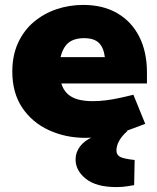

<svg xmlns="http://www.w3.org/2000/svg" viewBox="-20 -551 636 780"><path d="M327 9Q246 9 178 -22.5Q110 -54 70 -114Q30 -174 30 -260Q30 -326 53.5 -377Q77 -428 117.5 -462Q158 -496 209.5 -513.5Q261 -531 318 -531Q399 -531 457 -497Q515 -463 546 -401.5Q577 -340 577 -256V-212H229Q237 -186 254 -170Q271 -154 297 -147Q323 -140 357 -140Q382 -140 410.5 -143.5Q439 -147 470 -154L522 -166L570 -48L517 -28Q469 -9 421 0Q373 9 327 9ZM226 -319H406Q401 -358 381.5 -377Q362 -396 321 -396Q297 -396 277.5 -388.5Q258 -381 245.5 -364Q233 -347 226 -319ZM453 209Q371 209 329 175.5Q287 142 287 97Q287 68 305 44Q323 20 356 6L428 -24H497V-18Q476 0 464.5 20.5Q453 41 453 60Q453 78 467.5 86Q482 94 527 99L525 201Q518 202 498.5 205.5Q479 209 453 209Z"/></svg>

Font: REM ExtraBold
Style: Regular
Weight: 800
Designer: Octavio Pardo
Foundry: Ashler Design
Version: Version 1.005;gftools[0.9.28]